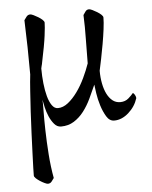

<svg xmlns="http://www.w3.org/2000/svg" viewBox="-49 -468 579 732"><g transform="rotate(-5 240.5 -102.5)"><path d="M94 -427Q98 -427 106.5 -423Q115 -419 124 -413.5Q133 -408 139.5 -402Q146 -396 146 -391Q146 -377 141.5 -341.5Q137 -306 123 -240Q123 -238 122 -234.5Q121 -231 120 -227Q119 -223 118 -218Q118 -189 121 -161Q124 -133 130 -111Q136 -89 145.5 -75.5Q155 -62 168 -62Q188 -62 207 -77Q226 -92 243 -115.5Q260 -139 273.5 -167.5Q287 -196 296 -222Q296 -269 297 -315Q298 -361 296 -407Q300 -413 305 -420Q310 -427 319 -427Q323 -427 331.5 -423Q340 -419 349 -413.5Q358 -408 364.5 -402Q371 -396 371 -391Q371 -373 367.5 -346Q364 -319 359 -290.5Q354 -262 348.5 -235Q343 -208 339 -190Q339 -164 343.5 -141Q348 -118 356.5 -101Q365 -84 377.5 -74Q390 -64 407 -64Q426 -64 439 -75.5Q452 -87 457 -94Q461 -94 465 -86.5Q469 -79 469 -74Q459 -42 433 -19Q407 4 378 4Q360 4 348.5 -15Q337 -34 329.5 -58Q322 -82 318.5 -105.5Q315 -129 314 -139Q303 -114 290.5 -87.5Q278 -61 261.5 -39.5Q245 -18 223.5 -4.5Q202 9 174 9Q159 9 148 -4Q137 -17 129.5 -34.5Q122 -52 118 -70Q114 -88 112 -99Q113 -90 112.5 -58Q112 -26 113 17.5Q114 61 117.5 110Q121 159 129 202Q125 208 119.5 215Q114 222 105 222Q101 222 92.5 218Q84 214 75.5 208.5Q67 203 60.5 197Q54 191 54 186Q54 182 54.5 158.5Q55 135 56.5 101Q58 67 59.5 25Q61 -17 63.5 -58Q66 -99 68.5 -136.5Q71 -174 74 -199Q74 -251 73 -303Q72 -355 70 -407Q74 -413 79.5 -420Q85 -427 94 -427Z"/></g></svg>

Font: Vermiglione
Style: Regular
Weight: 400
Version: Version 1.000